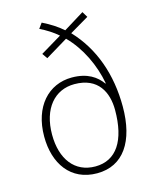

<svg xmlns="http://www.w3.org/2000/svg" viewBox="-115 -835 737 922"><g transform="rotate(-15 253.5 -374.0)"><path d="M182 -758 163 -732C194 -717 226 -697 251 -675L146 -612L164 -586L275 -653C342 -586 387 -490 404 -397L402 -396C375 -434 331 -466 253 -466C137 -466 52 -375 52 -226C52 -91 122 10 253 10C384 10 454 -96 454 -268C454 -427 405 -568 306 -672L401 -728L384 -756L282 -693C255 -717 221 -739 182 -758ZM257 -432C375 -432 414 -349 414 -262C414 -110 358 -24 253 -24C151 -24 91 -103 91 -225C91 -354 158 -432 257 -432Z"/></g></svg>

Font: Noto Sans Devanagari UI SemiCondensed ExtraLight
Style: Regular
Weight: 200
Width: 4
Designer: Jelle Bosma - Monotype Design Team
Foundry: Monotype Imaging Inc.
Version: Version 2.004